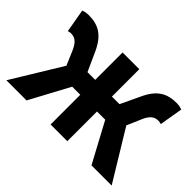

<svg xmlns="http://www.w3.org/2000/svg" viewBox="-108 -815 1056 1056"><g transform="rotate(45 419.5 -287.0)"><path d="M652 -291 687 -372C708 -423 732 -434 760 -434C768 -434 774 -432 781 -430L804 -566C792 -571 777 -574 762 -574C687 -574 635 -547 594 -455L543 -347H484V-560H354V-347H294L245 -455C204 -547 151 -574 76 -574C61 -574 47 -571 34 -566L58 -430C65 -432 71 -434 78 -434C107 -434 130 -423 152 -372L187 -290L10 0H167L291 -231H354V0H484V-231H548L672 0H829Z"/></g></svg>

Font: Source Han Sans SC Bold
Style: Regular
Weight: 700
Designer: Ryoko NISHIZUKA (kana & ideographs); Paul D. Hunt (Latin, Greek & Cyrillic); Wenlong ZHANG (bopomofo); Sandoll Communica
Foundry: Adobe Systems Incorporated
Version: Version 1.001;PS 1.001;hotconv 1.0.78;makeotf.lib2.5.61930